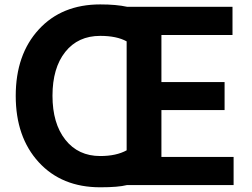

<svg xmlns="http://www.w3.org/2000/svg" viewBox="-20 -793 1120 852"><path d="M424.8 -773.4Q496.1 -773.4 544.9 -762.7H1011.7V-637.7H696.3V-428.7H976.6V-304.7H696.3V-96.7H1016.6V28.3H543Q504.9 38.1 424.8 38.1Q253.9 38.1 151.9 -73.2Q49.8 -184.6 49.8 -367.7Q49.8 -550.8 151.9 -662.1Q253.9 -773.4 424.8 -773.4ZM424.8 -100.6Q496.1 -100.6 542 -126V-609.4Q498 -633.8 424.8 -633.8Q326.2 -633.8 269.5 -562.5Q212.9 -491.2 212.9 -368.2Q212.9 -245.1 270 -172.9Q327.1 -100.6 424.8 -100.6Z"/></svg>

Font: GenEi M Gothic v2 Bold
Style: Regular
Weight: 700
Version: Version 2.0